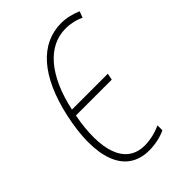

<svg xmlns="http://www.w3.org/2000/svg" viewBox="-171 -608 689 689"><g transform="rotate(-45 173.5 -263.5)"><path d="M171 10C204 10 234 2 255 -8V-33C229 -21 199 -14 172 -14C73 -14 45 -117 73 -265H255L260 -290H78C109 -434 179 -512 267 -512C292 -512 319 -506 338 -496L347 -520C324 -530 297 -537 270 -537C164 -537 87 -450 51 -287C13 -113 48 10 171 10Z"/></g></svg>

Font: Noto Sans Condensed Thin
Style: Italic
Weight: 100
Width: 3
Italic angle: -12°
Designer: Monotype Design Team
Foundry: Monotype Imaging Inc.
Version: Version 2.013